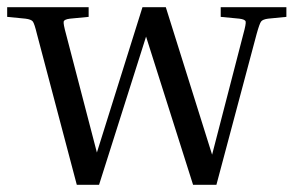

<svg xmlns="http://www.w3.org/2000/svg" viewBox="-22 -515 818 535"><path d="M693 -420 581 0H516L385 -413L254 0H192L81 -420Q74 -449 69.5 -455Q65 -461 49 -463L-2 -468V-495H225V-468L173 -463Q157 -461 155.5 -455Q154 -449 162 -420L248 -90L375 -495H440L569 -84L656 -420Q664 -449 662.5 -455Q661 -461 645 -463L593 -468V-495H776V-468L725 -463Q710 -461 705.5 -455Q701 -449 693 -420Z"/></svg>

Font: Inria Serif
Style: Regular
Weight: 400
Designer: Black Foundry Team
Foundry: Black Foundry
Version: Version 1.000; ttfautohint (v1.8.3)